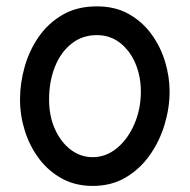

<svg xmlns="http://www.w3.org/2000/svg" viewBox="-20 -555 606 613"><path d="M289.1 -534.7Q347.7 -534.7 391.1 -510.3Q434.6 -485.8 463.6 -445.8Q492.7 -405.8 507.1 -357.9Q521.5 -310.1 521.5 -262.7Q521.5 -210.9 505.6 -157.7Q489.7 -104.5 458.5 -60.1Q427.2 -15.6 381.6 11.5Q335.9 38.6 275.9 38.6Q220.7 38.6 177.5 14.9Q134.3 -8.8 104.5 -48.6Q74.7 -88.4 59.3 -137.5Q43.9 -186.5 43.9 -237.3Q43.9 -289.6 58.8 -342Q73.7 -394.5 104 -438Q134.3 -481.4 180.4 -508.1Q226.6 -534.7 289.1 -534.7ZM289.1 -442.9Q242.7 -442.9 208.3 -415.5Q173.8 -388.2 155.3 -341.6Q136.7 -294.9 136.7 -237.3Q136.7 -184.1 155.5 -142.6Q174.3 -101.1 205.8 -77.1Q237.3 -53.2 275.9 -53.2Q318.4 -53.2 353.3 -82Q388.2 -110.8 408.9 -158.7Q429.7 -206.5 429.7 -262.7Q429.7 -312 412.1 -353Q394.5 -394 362.8 -418.5Q331.1 -442.9 289.1 -442.9Z"/></svg>

Font: Mikhak Medium
Style: Regular
Weight: 500
Designer: Amin Abedi
Version: Version 3.3